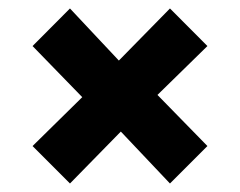

<svg xmlns="http://www.w3.org/2000/svg" viewBox="-20 -530 559 447"><path d="M256.7 -389 375.7 -510.3 462.9 -422.8 346.6 -309 462.9 -190 375.7 -102.8 261.3 -223.7 142.9 -102.8 55.8 -190 171.5 -303.8 55.8 -422.8 142.9 -510.3Z"/></svg>

Font: Fira Sans Variable
Style: Regular
Weight: 400
Designer: Carrois Corporate & Edenspiekermann AG
Foundry: Carrois Corporate GbR & Edenspiekermann AG
Version: Version 4.202